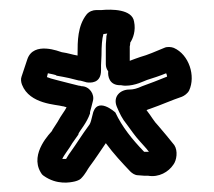

<svg xmlns="http://www.w3.org/2000/svg" viewBox="-20 -688 447 401"><path d="M25 -528C23 -523 24 -516 26 -511C42 -470 98 -470 111 -466H112L119 -464C116 -457 108 -448 100 -433L89 -416V-415C87 -412 41 -368 65 -328C66 -326 68 -323 71 -321C99 -301 127 -307 136 -309C140 -310 146 -312 149 -315C159 -325 163 -335 167 -340C179 -356 190 -373 201 -389C217 -367 235 -348 252 -330C256 -326 262 -322 268 -322L281 -321H289C312 -317 332 -329 342 -344C349 -353 352 -373 344 -385C332 -400 322 -412 310 -426C301 -435 297 -444 286 -458C288 -459 291 -460 294 -461C317 -469 339 -479 360 -486C365 -488 372 -493 375 -499C389 -529 375 -574 343 -588C338 -590 329 -591 323 -588C306 -581 288 -573 273 -569C264 -566 259 -564 251 -561V-591C251 -592 252 -594 252 -599C258 -608 264 -624 260 -643C256 -669 213 -669 192 -667H181C174 -667 166 -664 161 -658C142 -634 142 -602 142 -575V-572C130 -574 123 -577 109 -579C105 -580 50 -603 37 -564ZM78 -527 80 -535C84 -534 91 -533 97 -531L98 -530C108 -528 116 -527 124 -525L144 -520C149 -520 156 -517 161 -516C168 -515 191 -513 191 -541V-552L192 -573V-574C192 -591 193 -607 196 -617H197C199 -617 203 -618 204 -618C202 -614 202 -610 202 -608C202 -603 201 -600 201 -591V-554C201 -548 203 -543 206 -539C205 -529 208 -510 231 -510H233C234 -510 237 -509 242 -509C263 -509 281 -519 287 -521C300 -525 315 -530 327 -535C328 -533 329 -530 329 -528C309 -520 294 -514 277 -508C266 -503 259 -501 250 -501C232 -501 215 -487 224 -465C230 -451 235 -440 245 -428C254 -416 261 -405 272 -393C279 -385 285 -379 291 -371H281C256 -397 235 -423 221 -453C221 -453 181 -490 173 -447C171 -438 169 -431 167 -428C150 -405 140 -388 127 -370C123 -365 120 -359 118 -356H110C114 -365 125 -378 131 -389L143 -406C144 -407 144 -408 144 -409C148 -417 161 -431 168 -451V-454C170 -462 172 -468 174 -477C178 -491 167 -508 150 -508C149 -508 147 -509 147 -509H145L125 -514C107 -519 87 -523 78 -527Z"/></svg>

Font: Hussar Pisanka
Style: Out
Weight: 400
Designer: Robert Jablonski
Foundry: Cannot Into Space Fonts
Version: Version 1.070